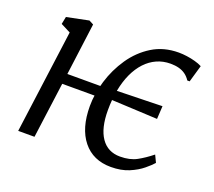

<svg xmlns="http://www.w3.org/2000/svg" viewBox="-102 -702 944 847"><g transform="rotate(20 370.0 -278.5)"><path d="M54.5 0 119.5 -485.5 73.5 -509 80.5 -544 183.5 -565 204.5 -554 172.5 -310H360L352.5 -261.5H166L131 0ZM492.5 10Q408.5 10 361.2 -48.8Q314 -107.5 314 -211.5Q314 -268.5 332.8 -330.5Q351.5 -392.5 388.2 -446.5Q425 -500.5 478.8 -533.8Q532.5 -567 603 -567Q621 -567 641 -564.2Q661 -561.5 680.2 -556.2Q699.5 -551 713.5 -543.5L690.5 -464H679.5Q669 -480 655.2 -489.8Q641.5 -499.5 624.2 -504Q607 -508.5 585 -508.5Q550.5 -508.5 521 -495.2Q491.5 -482 468 -456.8Q444.5 -431.5 428.2 -396.2Q412 -361 403.5 -316.8Q395 -272.5 395 -221Q395 -137 426 -92Q457 -47 515 -47Q561 -47 593 -64.5Q625 -82 658 -108.5L674 -75Q662 -61 637.5 -40.8Q613 -20.5 576.8 -5.2Q540.5 10 492.5 10ZM612 -259Q552.5 -262 493.2 -264.8Q434 -267.5 374.5 -270.5L377 -314Q421 -315.5 460.5 -316.2Q500 -317 538 -318Q576 -319 615.5 -320Z"/></g></svg>

Font: Merriweather 20pt Light
Style: Italic
Weight: 300
Italic angle: -7.8°
Version: Version 2.101